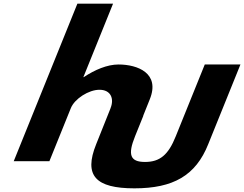

<svg xmlns="http://www.w3.org/2000/svg" viewBox="-20 -880 1332 1048"><path d="M54.9 0H249.6L366.8 -290C387.4 -341 464.4 -390 522.7 -390C585.4 -390 604.1 -341 583.5 -290L582.6 -287.1L505 -93C435.5 79 502.3 148 713.5 148C924.7 148 1048.1 79 1116.6 -93L1292.4 -528H1097.7L939.3 -136C899.1 -35 853 4 771.6 4C690.2 4 676.3 -35 717.1 -136L762.3 -248L761.7 -248.4L797.6 -338C855.4 -481 730.3 -528 626.9 -528C565.3 -528 497.5 -499 437.3 -459H435.1L597.1 -860H402.4Z"/></svg>

Font: Hussar
Style: BdWideOblFour
Weight: 700
Foundry: Cannot Into Space Fonts
Version: Version 2.00